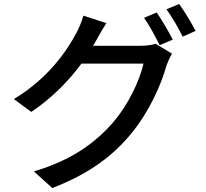

<svg xmlns="http://www.w3.org/2000/svg" viewBox="-20 -871 1040 969"><path d="M771 -808 707 -781C734 -743 766 -683 786 -643L852 -671C832 -710 796 -772 771 -808ZM884 -851 820 -824C848 -786 881 -729 902 -686L967 -715C949 -751 911 -814 884 -851ZM517 -754 401 -792C393 -763 376 -723 364 -702C317 -614 224 -476 50 -371L138 -306C242 -376 328 -464 391 -550H704C686 -466 626 -340 552 -255C463 -152 344 -63 151 -6L244 78C431 6 552 -86 644 -199C734 -309 793 -443 820 -539C827 -559 838 -584 848 -600L766 -650C747 -644 719 -640 691 -640H450L465 -666C476 -686 497 -724 517 -754Z"/></svg>

Font: Noto Sans TC Medium
Style: Regular
Weight: 500
Designer: Ryoko NISHIZUKA 西塚涼子 (kana, bopomofo & ideographs); Paul D. Hunt (Latin, Greek & Cyrillic); Sandoll Communications 산돌커뮤니
Foundry: Adobe
Version: Version 2.004;hotconv 1.0.118;makeotfexe 2.5.65603